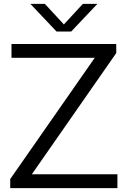

<svg xmlns="http://www.w3.org/2000/svg" viewBox="-20 -966 656 986"><path d="M143.5 -71H583V0H32.5V-46.5L466.5 -669H39V-740H577V-693.5ZM405.5 -946H480L345.5 -804H270.5L136 -946H210.5L308 -840.5Z"/></svg>

Font: Encode Sans Semi Expanded
Style: Regular
Weight: 400
Width: 6
Designer: Multiple Designers
Foundry: Impallari Type
Version: Version 2.000